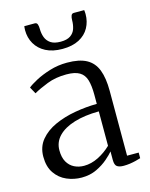

<svg xmlns="http://www.w3.org/2000/svg" viewBox="-117 -843 724 927"><g transform="rotate(-15 245.0 -379.0)"><path d="M175.5 9.5Q136.5 9.5 101.2 -5.8Q66 -21 43.8 -53.2Q21.5 -85.5 21.5 -135.5Q21.5 -185 50 -219.2Q78.5 -253.5 125 -274.5Q171.5 -295.5 227 -305.2Q282.5 -315 337 -315.5V-361.5Q337 -406.5 328.5 -435Q320 -463.5 297.2 -477.2Q274.5 -491 231.5 -491Q177.5 -491 134.8 -474.2Q92 -457.5 64.5 -441.5L46 -475Q59.5 -486.5 90.2 -503Q121 -519.5 162.2 -532.2Q203.5 -545 249 -545Q310.5 -545 346.2 -525.5Q382 -506 397.8 -465Q413.5 -424 413.5 -360.5V-36H471.5V-8Q460.5 -4.5 446.5 -1Q432.5 2.5 416.8 4.8Q401 7 385.5 7Q364 7 352.8 -0.8Q341.5 -8.5 341.5 -34.5V-76.5Q331 -63.5 307.5 -43Q284 -22.5 250.8 -6.5Q217.5 9.5 175.5 9.5ZM201 -42.5Q237 -42.5 272.5 -60.2Q308 -78 337 -106V-278Q266 -277.5 213.8 -261.5Q161.5 -245.5 133 -216Q104.5 -186.5 104.5 -145.5Q104.5 -110 117.5 -87.2Q130.5 -64.5 152.5 -53.5Q174.5 -42.5 201 -42.5ZM148.5 -768.5Q158.5 -768.5 161.8 -759Q165 -749.5 165 -737Q165 -714 172.2 -694.2Q179.5 -674.5 197.2 -662.5Q215 -650.5 247 -650.5Q278.5 -650.5 296 -662.5Q313.5 -674.5 320 -694.2Q326.5 -714 326.5 -737Q326.5 -749.5 330 -759Q333.5 -768.5 343.5 -768.5H395.5Q396 -763.5 396.5 -758.5Q397 -753.5 397 -748.5Q397 -711 380.2 -680.5Q363.5 -650 329.8 -632.2Q296 -614.5 246.5 -614.5Q197.5 -614.5 163.5 -632.2Q129.5 -650 112 -680.5Q94.5 -711 94.5 -748.5Q94.5 -753.5 95 -758.5Q95.5 -763.5 96 -768.5Z"/></g></svg>

Font: Merriweather 72pt Light
Style: Regular
Weight: 300
Version: Version 2.100